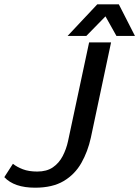

<svg xmlns="http://www.w3.org/2000/svg" viewBox="-69 -864 647 892"><path d="M353 -224Q339 -160 309 -107Q279 -54 227 -23Q175 8 94 8Q-3 8 -49 -41L-9 -103Q10 -88 37.5 -77.5Q65 -67 104 -67Q148 -67 176.5 -86.5Q205 -106 222 -138.5Q239 -171 247 -208L345 -667H447ZM245 -697 383 -844H483L558 -697H472L421 -788L332 -697Z"/></svg>

Font: Epunda Sans Medium
Style: Italic
Weight: 500
Italic angle: -12.0243°
Designer: Simon Atzbach
Foundry: typofactur
Version: Version 2.204; ttfautohint (v1.8.4.7-5d5b)